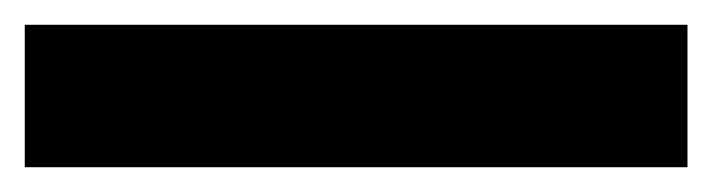

<svg xmlns="http://www.w3.org/2000/svg" viewBox="-22 45 575 155"><path d="M-2 180H533V65H-2Z"/></svg>

Font: Aspekta 750
Style: Regular
Weight: 750
Designer: Ivo Dolenc
Version: Version 2.000